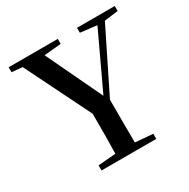

<svg xmlns="http://www.w3.org/2000/svg" viewBox="-165 -887 1024 1039"><g transform="rotate(-30 347.5 -367.5)"><path d="M449 -704 552 -692 389 -345 223 -694 329 -704V-735H22V-704L88 -698L290 -290C290 -170 290 -112 288 -41L178 -32V0H520V-32L410 -41C409 -117 409 -176 409 -309L599 -693L685 -704V-735H449Z"/></g></svg>

Font: Noto Serif CJK JP SemiBold
Style: Regular
Weight: 600
Designer: Ryoko NISHIZUKA 西塚涼子 (kana & ideographs); Frank Grießhammer (Latin, Greek & Cyrillic); Wenlong ZHANG 张文龙 (bopomofo); San
Foundry: Adobe
Version: Version 2.001;hotconv 1.1.0;makeotfexe 2.6.0